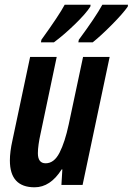

<svg xmlns="http://www.w3.org/2000/svg" viewBox="-20 -786 564 816"><path d="M209 -606Q251 -637 298 -682.5Q345 -728 364 -758L365 -766H255Q231 -721 156 -617L154 -606ZM374 -606Q410 -635 456.5 -682Q503 -729 523 -758L524 -766H415Q386 -713 315 -617L313 -606ZM242 -66H245L241 0H331L446 -544H333L272 -257Q256 -182 233 -137Q210 -92 174 -92Q141 -92 141 -135Q141 -151 144 -172.5Q147 -194 152 -216L221 -544H108L33 -190Q22 -141 22 -104Q22 10 127 10Q194 10 242 -66Z"/></svg>

Font: Noto Sans Display Condensed
Style: Bold Italic
Weight: 700
Width: 3
Designer: Monotype Design team
Foundry: Monotype Imaging Inc.
Version: 1.000